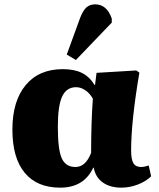

<svg xmlns="http://www.w3.org/2000/svg" viewBox="-20 -849 731 883"><path d="M257 14Q150 14 93.5 -54.5Q37 -123 37 -253Q37 -384 98 -457.5Q159 -531 269 -531Q322 -531 357 -513.5Q392 -496 415 -458H417L424 -514L607 -525L621 -515Q583 -291 583 -157Q583 -116 593.5 -98.5Q604 -81 629 -81Q644 -81 664 -88L675 -38Q650 -14 613 0Q576 14 538 14Q486 14 452.5 -10Q419 -34 411 -78H409Q366 14 257 14ZM327 -81Q374 -81 399 -146Q399 -284 407 -395Q394 -419 373 -433.5Q352 -448 330 -448Q286 -448 266 -405.5Q246 -363 246 -266Q246 -161 264 -121Q282 -81 327 -81ZM329 -573 287 -598 349 -768Q362 -801 377.5 -815Q393 -829 418 -829Q471 -829 494 -764V-745Z"/></svg>

Font: Literata 36pt ExtraBold
Style: Regular
Weight: 800
Designer: Latin by Veronika Burian and Jose Scaglione. Greek by Irene Vlachou. Cyrillic by Vera Evstafieva.
Foundry: TypeTogether
Version: Version 3.002